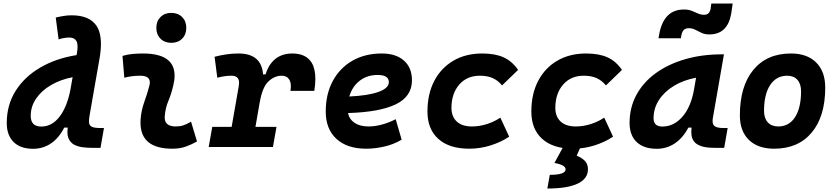

<svg xmlns="http://www.w3.org/2000/svg" viewBox="-20 -829 4728 1083"><path d="M166.5 10.3Q95.7 10.3 56.9 -27.8Q18.1 -65.9 18.1 -135.3Q18.1 -237.3 68.4 -316.9Q118.7 -396.5 207.5 -448.2Q296.4 -500 411.6 -518.1L414.1 -530.8Q417.5 -550.3 417.5 -565.4Q417.5 -585 411.6 -596.7Q400.4 -617.2 371.6 -617.2Q341.8 -617.2 310.5 -606.9L294.4 -730Q316.4 -735.4 338.6 -739Q360.8 -742.7 383.3 -742.7Q483.9 -742.7 523.9 -684.1Q549.3 -646.5 549.3 -580.6Q549.3 -543 541 -496.6L485.8 -180.7Q481.9 -159.7 481.9 -145Q481.9 -141.1 482.4 -137.2Q483.9 -121.1 498 -114Q512.2 -106.9 545.9 -106.9H566.4L546.9 4.9H499Q472.2 4.9 445.8 1.5Q419.4 -2 398.4 -12.9Q377.4 -23.9 367.2 -47.4Q360.4 -62.5 360.4 -84.5Q360.4 -96.2 362.3 -109.4H342.3Q313.5 -51.8 268.6 -20.8Q223.6 10.3 166.5 10.3ZM376 -316.9 389.6 -393.6Q321.3 -380.4 267.8 -349.1Q214.4 -317.9 183.8 -273.2Q153.3 -228.5 153.3 -175.3Q153.3 -115.2 212.9 -115.2Q271.5 -115.2 313.7 -168Q356 -220.7 376 -316.9Z M1057.6 -142.6 1091.3 -31.2Q1061.5 -14.2 1028.3 -2.2Q995.1 9.8 952.1 9.8Q772.5 9.8 772.5 -137.2Q772.5 -145 772.9 -153.3Q776.4 -205.6 793.9 -253.9Q811.5 -302.2 822.3 -345.2Q825.2 -355.5 825.2 -364.3Q825.2 -401.9 770.5 -401.9Q724.1 -401.9 681.2 -390.6L670.9 -513.7Q699.7 -522 728.5 -524.7Q757.3 -527.3 786.1 -527.3Q964.8 -527.3 964.8 -402.3Q964.8 -376.5 957 -345.2Q945.8 -297.4 929.2 -258.3Q912.6 -219.2 909.2 -172.4Q905.3 -115.7 971.2 -115.7Q995.6 -115.7 1013.9 -121.8Q1032.2 -127.9 1057.6 -142.6ZM946.3 -587.4Q908.7 -587.4 885.3 -610.8Q861.8 -634.3 861.8 -671.9Q861.8 -709.5 885.3 -732.9Q908.7 -756.3 946.3 -756.3Q983.9 -756.3 1007.3 -732.9Q1030.8 -709.5 1030.8 -671.9Q1030.8 -634.3 1007.3 -610.8Q983.9 -587.4 946.3 -587.4Z M1157.2 0 1177.2 -113.3H1286.6L1327.1 -345.2Q1328.6 -354.5 1328.6 -362.3Q1328.6 -401.9 1285.2 -401.9Q1248 -401.9 1205.6 -390.6L1190.4 -508.8Q1260.3 -527.3 1325.2 -527.3Q1455.1 -527.3 1463.9 -409.2H1478Q1495.1 -465.8 1533.2 -496.6Q1571.3 -527.3 1628.9 -527.3Q1707 -527.3 1738.8 -474.1Q1758.8 -439.5 1758.8 -383.8Q1758.8 -353 1752.9 -316.4H1618.2Q1620.6 -330.6 1620.6 -342.3Q1620.6 -365.2 1611.8 -379.9Q1598.6 -401.9 1568.8 -401.9Q1527.3 -401.9 1493.2 -368.7Q1459 -335.4 1444.8 -249.5V-251L1420.9 -113.3H1539.6L1519.5 0Z M2059.6 -115.7Q2094.7 -115.7 2134.8 -126.5Q2174.8 -137.2 2211.9 -156.7L2245.6 -41Q2199.2 -13.7 2146.5 -2Q2093.8 9.8 2045.4 9.8Q1938 9.8 1877.7 -45.7Q1817.4 -101.1 1817.4 -199.7Q1817.4 -298.3 1856.9 -371.8Q1896.5 -445.3 1967.5 -486.3Q2038.6 -527.3 2133.3 -527.3Q2213.4 -527.3 2258.5 -487.3Q2303.7 -447.3 2303.7 -376Q2303.7 -284.2 2211.7 -240.2Q2119.6 -196.3 1942.9 -191.4Q1950.7 -155.3 1981 -135.5Q2011.2 -115.7 2059.6 -115.7ZM1950.2 -284.7Q2056.2 -289.6 2114.7 -310.5Q2173.3 -331.5 2173.3 -365.7Q2173.3 -406.2 2109.9 -406.2Q2050.8 -406.2 2008.8 -373.5Q1966.8 -340.8 1950.2 -284.7Z M2641.1 -115.7Q2685.1 -115.7 2727.3 -129.4Q2769.5 -143.1 2802.2 -165.5L2852.1 -58.1Q2806.2 -27.3 2747.3 -8.8Q2688.5 9.8 2627 9.8Q2514.6 9.8 2452.9 -45.2Q2391.1 -100.1 2391.1 -199.7Q2391.1 -298.8 2429.4 -372.3Q2467.8 -445.8 2537.4 -486.6Q2606.9 -527.3 2700.2 -527.3Q2772.9 -527.3 2821 -505.4Q2869.1 -483.4 2902.3 -434.6L2812 -347.2Q2788.1 -376 2758.3 -388.9Q2728.5 -401.9 2686.5 -401.9Q2614.3 -401.9 2570.6 -352.1Q2526.9 -302.2 2526.4 -220.2Q2526.9 -170.4 2556.9 -143.1Q2586.9 -115.7 2641.1 -115.7Z M3227.1 -115.7Q3271 -115.7 3313.2 -129.4Q3355.5 -143.1 3388.2 -165.5L3438 -58.1Q3392.1 -27.3 3333.3 -8.8Q3274.4 9.8 3212.9 9.8Q3100.6 9.8 3038.8 -45.2Q2977.1 -100.1 2977.1 -199.7Q2977.1 -298.8 3015.4 -372.3Q3053.7 -445.8 3123.3 -486.6Q3192.9 -527.3 3286.1 -527.3Q3358.9 -527.3 3407 -505.4Q3455.1 -483.4 3488.3 -434.6L3397.9 -347.2Q3374 -376 3344.2 -388.9Q3314.5 -401.9 3272.5 -401.9Q3200.2 -401.9 3156.5 -352.1Q3112.8 -302.2 3112.3 -220.2Q3112.8 -170.4 3142.8 -143.1Q3172.9 -115.7 3227.1 -115.7ZM3067.4 234.4 3081.1 157.2Q3170.4 157.2 3170.4 126Q3170.4 101.6 3107.4 90.3L3169.4 -23.9L3254.4 1L3232.9 48.8Q3264.6 62.5 3280.5 80.1Q3296.4 97.7 3296.4 126Q3296.4 179.2 3238.3 206.8Q3180.2 234.4 3067.4 234.4Z M3684.6 10.3Q3611.3 10.3 3571.3 -27.8Q3531.2 -65.9 3531.2 -135.3Q3531.2 -223.1 3570.3 -294.7Q3609.4 -366.2 3679.9 -417Q3750.5 -467.8 3845.2 -495.1Q3939.9 -522.5 4051.3 -522.5H4063.5L4001.5 -166.5Q3999.5 -155.8 3999.5 -147Q3999.5 -128.4 4008.3 -119.6Q4021 -106.9 4061 -106.9H4084.5L4064.9 4.9H4011.7Q3961.9 4.9 3934.1 -5.1Q3906.2 -15.1 3894.3 -31.7Q3882.3 -48.3 3880.4 -68.8Q3879.4 -77.6 3879.4 -86.9Q3879.4 -98.1 3880.9 -109.4H3862.8Q3833 -51.8 3787.1 -20.8Q3741.2 10.3 3684.6 10.3ZM3716.3 -115.2Q3780.3 -115.2 3828.9 -170.2Q3877.4 -225.1 3895 -325.7L3906.2 -390.6Q3836.9 -377.9 3782.7 -345.5Q3728.5 -313 3697.5 -265.9Q3666.5 -218.8 3666.5 -162.1Q3666.5 -115.2 3716.3 -115.2ZM3694.3 -613.3 3697.8 -632.8Q3722.7 -775.4 3837.9 -775.4Q3863.3 -775.4 3881.3 -768.1Q3899.4 -760.7 3916 -753.4Q3932.1 -745.6 3951.7 -745.6Q3982.4 -745.6 3988.3 -779.8L3992.2 -809.1H4112.8L4104.5 -752Q4084 -634.8 3981 -634.8Q3956.1 -634.8 3937.3 -643.6Q3918.5 -652.3 3901.9 -661.1Q3884.8 -669.9 3865.7 -669.9Q3847.7 -669.9 3837.6 -660.9Q3827.6 -651.9 3823.2 -628.9L3820.3 -613.3Z M4346.7 9.8Q4255.4 9.8 4204.3 -39.8Q4153.3 -89.4 4153.3 -177.7Q4153.3 -342.8 4229.5 -435.1Q4305.7 -527.3 4441.4 -527.3Q4532.7 -527.3 4583.7 -476.6Q4634.8 -425.8 4634.8 -335Q4634.8 -172.4 4558.6 -81.3Q4482.4 9.8 4346.7 9.8ZM4370.1 -115.7Q4430.7 -115.7 4464.6 -168.2Q4498.5 -220.7 4498.5 -314Q4498.5 -355.5 4478 -378.7Q4457.5 -401.9 4420.4 -401.9Q4358.9 -401.9 4324.2 -349.4Q4289.6 -296.9 4289.6 -203.6Q4289.6 -162.1 4310.8 -138.9Q4332 -115.7 4370.1 -115.7Z"/></svg>

Font: CaskaydiaCove NFP
Style: Bold Italic
Weight: 700
Italic angle: -10°
Designer: Aaron Bell
Foundry: Saja Typeworks
Version: Version 2111.001; VTT 6.35;Nerd Fonts 3.1.1